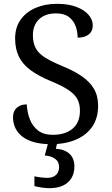

<svg xmlns="http://www.w3.org/2000/svg" viewBox="-20 -744 584 1004"><path d="M247 10Q198 10 160.5 0Q123 -10 98 -29Q73 -48 60.5 -74Q48 -100 48 -131Q48 -151 56.5 -166Q65 -181 81 -189.5Q97 -198 120 -198Q122 -157 136 -120.5Q150 -84 179 -61.5Q208 -39 255 -39Q322 -39 360 -71.5Q398 -104 398 -165Q398 -202 383.5 -227.5Q369 -253 335.5 -275Q302 -297 243 -321Q181 -347 140 -377Q99 -407 79 -447.5Q59 -488 59 -543Q59 -600 87.5 -640.5Q116 -681 165.5 -702.5Q215 -724 278 -724Q338 -724 379.5 -708Q421 -692 443 -666.5Q465 -641 465 -612Q465 -580 443.5 -563.5Q422 -547 386 -547Q386 -578 375.5 -607Q365 -636 340.5 -655Q316 -674 274 -674Q216 -674 184 -643Q152 -612 152 -560Q152 -520 166.5 -492.5Q181 -465 215 -443.5Q249 -422 307 -398Q366 -374 407.5 -345.5Q449 -317 471 -280Q493 -243 493 -191Q493 -127 463 -82.5Q433 -38 377.5 -14Q322 10 247 10ZM237 240Q221 240 199.5 237Q178 234 160 229V178Q178 182 196.5 184Q215 186 228 186Q257 186 273 170.5Q289 155 289 130Q289 101 267.5 86Q246 71 214 69L235 -9H282L272 34Q305 36 326.5 48Q348 60 358.5 79.5Q369 99 369 126Q369 179 335 209.5Q301 240 237 240Z"/></svg>

Font: Noto Serif Tibetan
Style: Regular
Weight: 400
Designer: Monotype Design Team
Foundry: Monotype Imaging Inc.
Version: Version 2.103